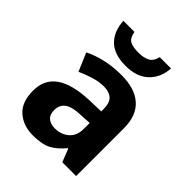

<svg xmlns="http://www.w3.org/2000/svg" viewBox="-216 -895 1031 1031"><g transform="rotate(45 299.5 -379.5)"><path d="M317 -556Q419 -556 473.5 -507.5Q528 -459 528 -364V0H423L394 -74H390Q354 -30 315.5 -10Q277 10 208 10Q136 10 88 -32Q40 -74 40 -161Q40 -246 102 -289.5Q164 -333 287 -338L378 -341V-358Q378 -407 355.5 -426.5Q333 -446 294 -446Q257 -446 218 -434Q179 -422 141 -405L97 -508Q140 -530 195.5 -543Q251 -556 317 -556ZM321 -250Q249 -248 221.5 -227Q194 -206 194 -168Q194 -133 213.5 -116.5Q233 -100 266 -100Q313 -100 345.5 -128Q378 -156 378 -208V-253ZM480 -769Q475 -695 428 -650.5Q381 -606 297 -606Q210 -606 166 -649.5Q122 -693 118 -769H202Q210 -727 232.5 -716Q255 -705 298 -705Q333 -705 359 -717.5Q385 -730 394 -769Z"/></g></svg>

Font: Noto Sans Cherokee
Style: Bold
Weight: 700
Designer: Monotype Design Team
Foundry: Monotype Imaging Inc.
Version: Version 2.001; ttfautohint (v1.8.4.7-5d5b)